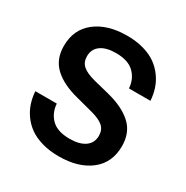

<svg xmlns="http://www.w3.org/2000/svg" viewBox="-161 -824 937 968"><g transform="rotate(30 307.5 -340.0)"><path d="M245.1 -293Q153.3 -315.9 103.8 -362.1Q54.2 -408.2 54.2 -485.8Q54.2 -582 123.5 -636Q192.9 -689.9 306.2 -689.9Q359.4 -689.9 402.8 -677.5Q446.3 -665 475.8 -643.8Q505.4 -622.6 526.4 -593.5Q547.4 -564.5 557.9 -532.2Q568.4 -500 570.8 -463.9H445.8Q442.4 -516.6 407.2 -551.3Q372.1 -585.9 300.8 -585.9Q244.1 -585.9 212.6 -563.2Q181.2 -540.5 181.2 -499Q181.2 -464.4 203.9 -444.6Q226.6 -424.8 274.9 -412.1L370.1 -388.2Q462.4 -364.3 511.7 -318.1Q561 -272 561 -193.8Q561 -97.7 492.4 -43.9Q423.8 9.8 309.1 9.8Q255.9 9.8 212.4 -2.7Q168.9 -15.1 139.2 -36.1Q109.4 -57.1 88.4 -86.2Q67.4 -115.2 56.9 -147.5Q46.4 -179.7 43.9 -215.8H168.9Q172.4 -163.1 207 -128.7Q241.7 -94.2 313 -94.2Q370.1 -94.2 402.1 -116.9Q434.1 -139.6 434.1 -181.2Q434.1 -215.8 411.4 -235.6Q388.7 -255.4 339.8 -268.1Z"/></g></svg>

Font: TASA Orbiter Text SemiBold
Style: Regular
Weight: 600
Designer: Weizhong Zhang
Version: Version 1.000;Glyphs 3.1.2 (3151)